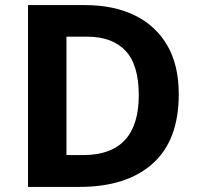

<svg xmlns="http://www.w3.org/2000/svg" viewBox="-20 -734 780 754"><path d="M682 -364Q682 -183 579.5 -91.5Q477 0 292 0H90V-714H314Q426 -714 508.5 -674Q591 -634 636.5 -556.5Q682 -479 682 -364ZM525 -360Q525 -479 473 -534.5Q421 -590 322 -590H241V-125H306Q525 -125 525 -360Z"/></svg>

Font: Noto Sans Thaana
Style: Bold
Weight: 700
Designer: David Williams
Foundry: Google Inc.
Version: Version 3.001; ttfautohint (v1.8.4.7-5d5b)